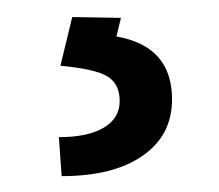

<svg xmlns="http://www.w3.org/2000/svg" viewBox="-20 1 263 231"><path d="M187 120.6Q187 163.6 151.9 188.2Q116.7 212.9 54.2 212.9L50.8 166Q85.9 166 105 154.5Q124 143.1 124 122.6Q124 102.1 109.4 93Q94.7 84 52.7 80.1L66.9 21.5L125.5 22.5L120.1 44.9Q187 56.6 187 120.6Z"/></svg>

Font: Yantramanav
Style: Regular
Weight: 400
Version: Version 1.001;PS 1.0;hotconv 1.0.72;makeotf.lib2.5.5900; ttf